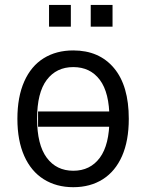

<svg xmlns="http://www.w3.org/2000/svg" viewBox="-20 -758 663 787"><path d="M51.3 -271Q51.3 -360.8 79.4 -424.1Q107.5 -487.3 159.1 -519.3Q210.6 -551.3 280.3 -551.3Q386.5 -551.3 447.2 -479Q507.9 -406.7 507.9 -271Q507.9 -181.2 480.3 -118.4Q452.6 -55.7 401.3 -23.2Q350 9.3 280.3 9.3Q211.2 9.3 159.4 -23.2Q107.5 -55.7 79.4 -118.7Q51.3 -181.8 51.3 -271ZM428.6 -271.4Q428.6 -378.1 389.3 -430.5Q350 -483 280.3 -483Q211.2 -483 171.6 -430.5Q132 -378.1 132 -271.4Q132 -164.9 171.6 -111.5Q211.2 -58.1 280.6 -58.1Q349.7 -58.1 389.2 -111.4Q428.6 -164.7 428.6 -271.4ZM136 -301H493.4V-238.5H136ZM351.9 -737.8H441.3V-648.7H351.9ZM181 -737.8H270.4V-648.7H181Z"/></svg>

Font: Min Sans VF VF
Style: Regular
Weight: 400
Designer: Jinseong-Kim, NotoSansCJK, Nunito
Foundry: Jinseong-Kim
Version: Version 1.420;Glyphs 3.1.2 (3151)